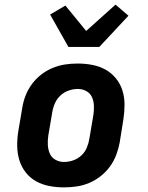

<svg xmlns="http://www.w3.org/2000/svg" viewBox="-20 -803 640 831"><path d="M257 8Q224 8 193 2Q162 -4 136 -18.5Q110 -33 91.5 -56.5Q73 -80 64 -109Q55 -138 54.5 -170Q54 -202 59 -234L76 -334Q80 -361 90 -387.5Q100 -414 117 -437.5Q134 -461 157.5 -479.5Q181 -498 208 -509Q235 -520 262 -524Q289 -528 316 -528Q349 -528 380 -522Q411 -516 437 -501.5Q463 -487 482 -463.5Q501 -440 510 -411Q519 -382 519 -350Q519 -318 514 -286L498 -186Q493 -159 483 -132.5Q473 -106 456 -82.5Q439 -59 415.5 -40.5Q392 -22 365.5 -11Q339 0 311.5 4Q284 8 257 8ZM257 -102Q277 -102 297 -109Q317 -116 332.5 -130.5Q348 -145 356 -164.5Q364 -184 367 -204L384 -304Q387 -324 386.5 -344Q386 -364 378.5 -381.5Q371 -399 354 -408.5Q337 -418 317 -418Q297 -418 277 -411Q257 -404 241.5 -389.5Q226 -375 217.5 -355.5Q209 -336 206 -316L189 -216Q186 -196 187 -176Q188 -156 195.5 -138.5Q203 -121 220 -111.5Q237 -102 257 -102ZM276 -600 197 -740 263 -779 353 -669 480 -783 536 -735 410 -600Z"/></svg>

Font: Iosevka HT Extrabold Extended
Style: Italic
Weight: 800
Width: 7
Italic angle: -9°
Monospace: yes
Designer: Belleve Invis
Foundry: Belleve Invis
Version: Version 32.3.0; ttfautohint (v1.8.4)